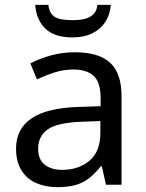

<svg xmlns="http://www.w3.org/2000/svg" viewBox="-20 -760 601 790"><path d="M288 -545Q386 -545 433 -502Q480 -459 480 -365V0H416L399 -76H395Q372 -47 347.5 -27.5Q323 -8 291.5 1Q260 10 215 10Q167 10 128.5 -7Q90 -24 68 -59.5Q46 -95 46 -149Q46 -229 109 -272.5Q172 -316 303 -320L394 -323V-355Q394 -422 365 -448Q336 -474 283 -474Q241 -474 203 -461.5Q165 -449 132 -433L105 -499Q140 -518 188 -531.5Q236 -545 288 -545ZM314 -259Q214 -255 175.5 -227Q137 -199 137 -148Q137 -103 164.5 -82Q192 -61 235 -61Q303 -61 348 -98.5Q393 -136 393 -214V-262ZM436 -740Q433 -700 413.5 -670Q394 -640 360 -623Q326 -606 278 -606Q204 -606 166.5 -642.5Q129 -679 125 -740H179Q182 -713 194.5 -699.5Q207 -686 228.5 -681.5Q250 -677 280 -677Q306 -677 327.5 -682Q349 -687 363.5 -700.5Q378 -714 381 -740Z"/></svg>

Font: Noto Sans Kannada
Style: Regular
Weight: 400
Designer: Jelle Bosma - Monotype Design Team
Foundry: Monotype Imaging Inc.
Version: Version 2.003